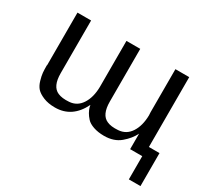

<svg xmlns="http://www.w3.org/2000/svg" viewBox="-126 -660 1060 988"><g transform="rotate(30 404.0 -166.5)"><path d="M734 1H662V-91Q644 -54 606.5 -22.5Q569 9 511 9Q475 9 447.5 -0.5Q420 -10 406.5 -25Q393 -40 385.5 -53.5Q378 -67 374 -80L371 -94Q321 9 219 9Q179 9 150 -3Q121 -15 107 -30.5Q93 -46 85.5 -72Q78 -98 76.5 -115Q75 -132 75 -158L76 -160V-162V-472H157V-159Q157 -80 202 -61Q227 -50 268 -53Q314 -56 340 -96Q366 -136 367 -198V-472H449V-159Q449 -80 494 -61Q518 -50 559 -53Q606 -56 632 -96Q658 -136 659 -198Q659 -202 658.5 -207Q658 -212 658 -216V-472H740V-57H803V139H734Z"/></g></svg>

Font: Coval
Style: Light
Weight: 300
Foundry: Context Ltd
Version: Version 001.000